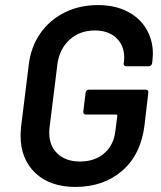

<svg xmlns="http://www.w3.org/2000/svg" viewBox="-20 -728 634 756"><path d="M61 -194Q61 -205 63 -229L93 -471Q101 -542 138 -595.5Q175 -649 234 -678.5Q293 -708 365 -708Q431 -708 480 -683.5Q529 -659 555.5 -615Q582 -571 582 -515Q582 -507 580 -487L579 -479Q578 -474 574.5 -470.5Q571 -467 566 -467H477Q472 -467 469 -470.5Q466 -474 467 -479L468 -484Q469 -490 469 -502Q469 -549 438 -578.5Q407 -608 353 -608Q294 -608 254 -571.5Q214 -535 206 -475L175 -225Q174 -218 174 -205Q174 -153 207 -122.5Q240 -92 295 -92Q352 -92 389.5 -123.5Q427 -155 434 -210L442 -272Q442 -277 438 -277H318Q313 -277 310 -280.5Q307 -284 308 -289L317 -363Q318 -368 321.5 -371.5Q325 -375 330 -375H554Q559 -375 562 -371.5Q565 -368 564 -363L549 -235Q535 -120 461.5 -56Q388 8 277 8Q177 8 119 -47Q61 -102 61 -194Z"/></svg>

Font: Barlow SemiBold
Style: Italic
Weight: 600
Italic angle: -7°
Designer: Jeremy Tribby
Foundry: Tribby Type
Version: Version 1.408